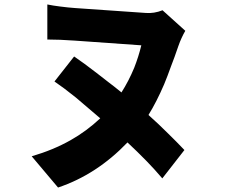

<svg xmlns="http://www.w3.org/2000/svg" viewBox="-20 -783 1009 860"><path d="M240 57 122 -83Q218 -111 296 -155Q367 -195 429 -253L320 -346Q264 -391 224 -418L312 -530Q355 -501 413 -456L467 -414Q490 -397 524 -369Q556 -419 581 -479Q601 -530 613 -580L316 -601Q246 -606 192 -606V-763Q216 -758 248 -754Q286 -749 316 -747L633 -725Q670 -722 708 -737L810 -645Q792 -614 779 -577Q761 -524 746 -486Q730 -441 715 -405Q681 -326 645 -268Q689 -229 732 -186Q771 -148 806 -111L707 16Q672 -25 637 -61Q594 -105 551 -145Q413 -1 240 57Z"/></svg>

Font: Xiangcui Wave Sans Xiangcui Wave Sans
Style: Regular
Weight: 800
Width: 3
Version: Version 0.920;March 28, 2024;FontCreator 14.0.0.2814 64-bit